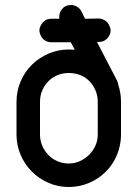

<svg xmlns="http://www.w3.org/2000/svg" viewBox="-20 -748 550 768"><path d="M184 -579Q171 -579 159.5 -586.5Q148 -594 143 -606Q133 -625 141.5 -643Q150 -661 165 -669Q175 -673 186 -673H217V-681Q217 -699 229.5 -713.5Q242 -728 264 -728Q277 -728 288.5 -721Q300 -714 306 -702L320 -673L377 -674Q390 -673 401 -665.5Q412 -658 417 -646Q427 -627 419 -609.5Q411 -592 395 -584Q385 -580 374 -580H368L448 -426Q452 -418 453 -409Q464 -377 464 -340V-210Q464 -167 448 -128.5Q432 -90 403.5 -61.5Q375 -33 336.5 -16.5Q298 0 255 0Q212 0 174 -16.5Q136 -33 107.5 -61.5Q79 -90 62.5 -128.5Q46 -167 46 -210V-340Q46 -384 62.5 -422.5Q79 -461 107.5 -489Q136 -517 174 -533.5Q212 -550 255 -550Q267 -550 279 -549L263 -579ZM140 -210Q140 -186 149 -165Q158 -144 173.5 -128Q189 -112 210 -103Q231 -94 255 -94Q278 -94 298.5 -103Q319 -112 335.5 -128Q352 -144 361.5 -165Q371 -186 371 -210V-341Q371 -366 361.5 -387.5Q352 -409 336.5 -424.5Q321 -440 300 -448Q279 -456 255 -456Q232 -456 211.5 -448Q191 -440 175 -424.5Q159 -409 149.5 -387.5Q140 -366 140 -340Z"/></svg>

Font: VDS
Style: Regular
Weight: 400
Designer: artmaker
Foundry: artmaker
Version: Version 1.000 2009 initial release